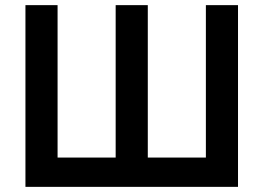

<svg xmlns="http://www.w3.org/2000/svg" viewBox="-20 -727 1025 747"><path d="M79 0V-707H204V-114H430V-707H555V-114H781V-707H906V0Z"/></svg>

Font: Onest SemiBold
Style: Regular
Weight: 600
Designer: Dmitri Voloshin, Andrey Kudryavtsev
Foundry: Dmitri Voloshin, Andrey Kudryavtsev
Version: Version 1.000;gftools[0.9.33]